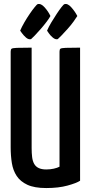

<svg xmlns="http://www.w3.org/2000/svg" viewBox="-20 -941 459 971"><path d="M214 10Q154 10 118.5 -6.5Q83 -23 64.5 -51Q46 -79 40 -116Q34 -153 34 -196V-680Q34 -691 38.5 -694.5Q43 -698 65 -699Q87 -700 140 -700V-192Q140 -167 142.5 -146.5Q145 -126 153 -112Q161 -98 176 -91Q191 -84 214 -84Q234 -84 252 -88Q270 -92 281 -98V-680Q281 -691 285.5 -694.5Q290 -698 311.5 -699Q333 -700 385 -700V-27Q367 -15 321.5 -2.5Q276 10 214 10ZM137 -743Q124 -740 111.5 -751Q99 -762 90.5 -774Q82 -786 82 -786Q90 -805 103 -827.5Q116 -850 130 -870.5Q144 -891 155.5 -905Q167 -919 170 -920Q187 -925 206 -903.5Q225 -882 235 -860Q230 -850 216.5 -832Q203 -814 186.5 -795Q170 -776 156 -761.5Q142 -747 137 -743ZM272 -743Q260 -740 247 -751Q234 -762 226 -774Q218 -786 218 -786Q226 -805 239.5 -827.5Q253 -850 266.5 -870.5Q280 -891 291 -905Q302 -919 306 -920Q322 -925 341 -903.5Q360 -882 371 -860Q365 -850 352 -832Q339 -814 322 -795Q305 -776 291 -761.5Q277 -747 272 -743Z"/></svg>

Font: Yanone Kaffeesatz ExtraLight SemiBold
Style: Regular
Weight: 600
Version: Version 2.003